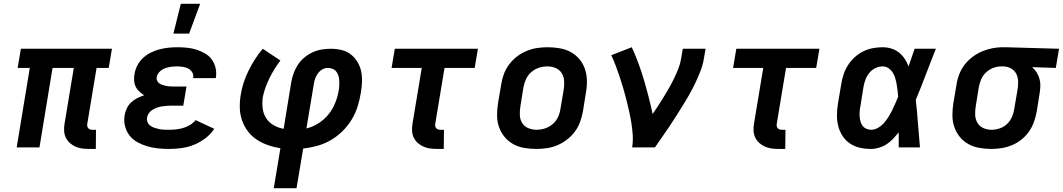

<svg xmlns="http://www.w3.org/2000/svg" viewBox="-20 -777 5602 1012"><path d="M449 8Q430 8 411.5 5.5Q393 3 377 -4.5Q361 -12 348 -23.5Q335 -35 327 -51.5Q319 -68 318 -86.5Q317 -105 320 -124L369 -419H257L188 0H68L137 -419H73L90 -520H570L553 -419H489L440 -124Q439 -118 440 -112Q441 -106 445 -101.5Q449 -97 454.5 -95Q460 -93 466 -93H486L485 8Z M871 8Q841 8 812 5Q783 2 756 -6Q729 -14 704.5 -27.5Q680 -41 663 -62.5Q646 -84 639 -112Q632 -140 637 -170Q640 -188 648.5 -206Q657 -224 671.5 -237.5Q686 -251 704 -260Q722 -269 740 -275Q727 -283 714.5 -294.5Q702 -306 695 -320.5Q688 -335 687 -352.5Q686 -370 689 -388Q693 -411 704.5 -433Q716 -455 734.5 -472Q753 -489 775.5 -500Q798 -511 821 -517Q844 -523 867.5 -525.5Q891 -528 914 -528Q940 -528 965.5 -525.5Q991 -523 1015 -515.5Q1039 -508 1060.5 -495.5Q1082 -483 1096 -464Q1110 -445 1116 -420Q1122 -395 1118 -369L1117 -365H998V-366Q1001 -382 993.5 -395Q986 -408 973.5 -415Q961 -422 945 -424.5Q929 -427 914 -427Q898 -427 882 -425Q866 -423 850.5 -417.5Q835 -412 822 -399.5Q809 -387 806 -371Q804 -361 808 -352Q812 -343 820 -337.5Q828 -332 837.5 -329Q847 -326 856.5 -324Q866 -322 876.5 -321.5Q887 -321 897 -321H963L946 -220H880Q868 -220 856 -219Q844 -218 831.5 -216Q819 -214 807 -209.5Q795 -205 783.5 -198Q772 -191 764.5 -180Q757 -169 755 -157Q753 -144 758 -132.5Q763 -121 773 -114Q783 -107 795 -103Q807 -99 819.5 -96.5Q832 -94 845 -93.5Q858 -93 871 -93Q890 -93 908.5 -95Q927 -97 945.5 -102.5Q964 -108 981 -118Q998 -128 1011 -144L1109 -98Q1090 -69 1061.5 -47.5Q1033 -26 1001.5 -13.5Q970 -1 936.5 3.5Q903 8 871 8ZM894 -600 933 -757H1035L977 -600Z M1423 215 1458 4Q1424 -1 1392.5 -12Q1361 -23 1333.5 -41Q1306 -59 1286.5 -85Q1267 -111 1256 -142Q1245 -173 1244 -208Q1243 -243 1249 -278Q1254 -310 1264.5 -342Q1275 -374 1290 -404.5Q1305 -435 1323.5 -464Q1342 -493 1365 -520L1458 -458Q1441 -436 1426.5 -412.5Q1412 -389 1400 -364.5Q1388 -340 1379 -315Q1370 -290 1365 -264Q1361 -235 1364.5 -206Q1368 -177 1383 -154Q1398 -131 1422.5 -117Q1447 -103 1475 -98L1515 -343Q1519 -367 1527.5 -390.5Q1536 -414 1550 -435.5Q1564 -457 1584.5 -474Q1605 -491 1628 -501.5Q1651 -512 1675.5 -516Q1700 -520 1724 -520Q1753 -520 1780 -513.5Q1807 -507 1828 -491Q1849 -475 1863.5 -451.5Q1878 -428 1883.5 -401.5Q1889 -375 1888 -346Q1887 -317 1882 -288Q1876 -252 1865 -216Q1854 -180 1833.5 -146.5Q1813 -113 1784.5 -85Q1756 -57 1722 -37.5Q1688 -18 1651 -8Q1614 2 1578 6L1543 215ZM1595 -100Q1629 -108 1660 -128Q1691 -148 1713 -176Q1735 -204 1748 -237.5Q1761 -271 1766 -304Q1768 -317 1768.5 -330Q1769 -343 1768 -355.5Q1767 -368 1763 -380Q1759 -392 1751.5 -401Q1744 -410 1732 -414.5Q1720 -419 1707 -419Q1691 -419 1677 -410Q1663 -401 1653.5 -387Q1644 -373 1639.5 -357.5Q1635 -342 1633 -327Z M2284 8Q2264 8 2246 5.5Q2228 3 2211.5 -4.5Q2195 -12 2182 -23.5Q2169 -35 2161 -51.5Q2153 -68 2152 -86.5Q2151 -105 2154 -124L2203 -419H2044L2061 -520H2499L2482 -419H2323L2274 -124Q2273 -118 2274 -112Q2275 -106 2279 -101.5Q2283 -97 2288.5 -95Q2294 -93 2301 -93H2320L2319 8Z M2806 8Q2774 8 2742.5 2.5Q2711 -3 2685 -17.5Q2659 -32 2639.5 -55.5Q2620 -79 2610 -108Q2600 -137 2600 -169Q2600 -201 2605 -233L2622 -333Q2626 -360 2636 -387Q2646 -414 2664 -438Q2682 -462 2706 -480Q2730 -498 2757 -509Q2784 -520 2811.5 -524Q2839 -528 2867 -528Q2899 -528 2930.5 -522.5Q2962 -517 2988.5 -502.5Q3015 -488 3034.5 -464.5Q3054 -441 3063.5 -412Q3073 -383 3073.5 -351Q3074 -319 3068 -287L3052 -187Q3047 -160 3037 -133Q3027 -106 3009 -82Q2991 -58 2967 -40Q2943 -22 2916.5 -11Q2890 0 2862 4Q2834 8 2806 8ZM2808 -93Q2830 -93 2852 -100Q2874 -107 2892.5 -122.5Q2911 -138 2921 -159.5Q2931 -181 2934 -203L2951 -303Q2955 -327 2953.5 -350Q2952 -373 2941 -391Q2930 -409 2909.5 -418Q2889 -427 2865 -427Q2843 -427 2821 -420Q2799 -413 2781 -397.5Q2763 -382 2753 -360.5Q2743 -339 2739 -317L2723 -217Q2719 -193 2720 -170Q2721 -147 2732 -129Q2743 -111 2763.5 -102Q2784 -93 2808 -93Z M3312 0Q3317 -33 3315 -65Q3313 -97 3308 -128.5Q3303 -160 3296 -190.5Q3289 -221 3281.5 -251.5Q3274 -282 3265 -312Q3256 -342 3246.5 -371Q3237 -400 3226 -429Q3215 -458 3202 -486L3310 -528Q3329 -487 3345 -443.5Q3361 -400 3374 -356Q3387 -312 3398.5 -267Q3410 -222 3420 -176Q3436 -199 3451 -222.5Q3466 -246 3480.5 -269.5Q3495 -293 3508.5 -317Q3522 -341 3534 -366Q3546 -391 3556 -416.5Q3566 -442 3570 -468L3579 -520H3699L3690 -468Q3685 -436 3673 -405Q3661 -374 3647 -344Q3633 -314 3616.5 -284.5Q3600 -255 3582 -226Q3564 -197 3546 -168.5Q3528 -140 3509 -111.5Q3490 -83 3470.5 -55.5Q3451 -28 3432 0Z M4084 8Q4064 8 4046 5.5Q4028 3 4011.5 -4.5Q3995 -12 3982 -23.5Q3969 -35 3961 -51.5Q3953 -68 3952 -86.5Q3951 -105 3954 -124L4003 -419H3844L3861 -520H4299L4282 -419H4123L4074 -124Q4073 -118 4074 -112Q4075 -106 4079 -101.5Q4083 -97 4088.5 -95Q4094 -93 4101 -93H4120L4119 8Z M4571 8Q4540 8 4511.5 1.5Q4483 -5 4459.5 -21Q4436 -37 4420.5 -61Q4405 -85 4398 -113.5Q4391 -142 4391.5 -172Q4392 -202 4397 -233L4414 -333Q4418 -359 4426 -384Q4434 -409 4449 -432.5Q4464 -456 4484.5 -475Q4505 -494 4529.5 -506Q4554 -518 4580 -523Q4606 -528 4632 -528Q4656 -528 4678.5 -521Q4701 -514 4718.5 -500Q4736 -486 4748.5 -467Q4761 -448 4769 -427Q4777 -451 4785 -474Q4793 -497 4801 -520H4913Q4886 -453 4860.5 -385.5Q4835 -318 4807 -251Q4814 -188 4818.5 -125.5Q4823 -63 4829 0H4717Q4717 -20 4717 -40Q4717 -60 4717 -79Q4703 -62 4687.5 -45.5Q4672 -29 4653.5 -17Q4635 -5 4613.5 1.5Q4592 8 4571 8ZM4571 -93Q4590 -93 4607.5 -103Q4625 -113 4638.5 -128Q4652 -143 4662.5 -160Q4673 -177 4682 -195Q4691 -213 4698.5 -230.5Q4706 -248 4714 -267Q4713 -283 4711 -300Q4709 -317 4706 -333.5Q4703 -350 4698.5 -365.5Q4694 -381 4685 -395Q4676 -409 4662.5 -418Q4649 -427 4632 -427Q4612 -427 4593 -417.5Q4574 -408 4561 -391.5Q4548 -375 4541 -355.5Q4534 -336 4531 -317L4515 -217Q4512 -203 4511 -189.5Q4510 -176 4511 -162.5Q4512 -149 4515.5 -136.5Q4519 -124 4526.5 -114Q4534 -104 4546 -98.5Q4558 -93 4571 -93Z M5206 8Q5173 8 5142 2.5Q5111 -3 5084.5 -17.5Q5058 -32 5039 -55.5Q5020 -79 5010 -108Q5000 -137 5000 -169Q5000 -201 5005 -233L5022 -333Q5026 -360 5036.5 -386.5Q5047 -413 5064.5 -436Q5082 -459 5106 -477Q5130 -495 5156 -506Q5182 -517 5209.5 -522.5Q5237 -528 5264 -528H5281L5562 -520L5545 -419L5420 -423Q5434 -411 5443.5 -396Q5453 -381 5458.5 -363Q5464 -345 5463.5 -325.5Q5463 -306 5460 -287L5444 -187Q5439 -160 5429.5 -133.5Q5420 -107 5403.5 -83.5Q5387 -60 5364 -41.5Q5341 -23 5314.5 -12Q5288 -1 5260.5 3.5Q5233 8 5206 8ZM5206 -93Q5228 -93 5250 -100.5Q5272 -108 5288.5 -124Q5305 -140 5314 -161Q5323 -182 5326 -203L5343 -303Q5347 -325 5346.5 -346.5Q5346 -368 5337.5 -386Q5329 -404 5311 -415Q5293 -426 5271 -427H5257Q5236 -427 5215 -419Q5194 -411 5177 -395Q5160 -379 5151.5 -358.5Q5143 -338 5139 -317L5123 -217Q5119 -194 5120 -171Q5121 -148 5132 -129.5Q5143 -111 5163 -102Q5183 -93 5206 -93Z"/></svg>

Font: Iosevka Aile
Style: Bold Italic
Weight: 700
Italic angle: -9°
Designer: Belleve Invis
Foundry: Belleve Invis
Version: Version 28.0.1; ttfautohint (v1.8.4)